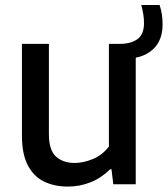

<svg xmlns="http://www.w3.org/2000/svg" viewBox="-20 -714 650 744"><path d="M243 9Q191.5 9 151.2 -10.2Q111 -29.5 88 -73Q65 -116.5 65 -189V-544H169.5V-195Q169.5 -131.5 197.2 -107Q225 -82.5 269.5 -82.5Q302.5 -82.5 339.2 -97.5Q376 -112.5 402 -146V-544H443.5Q487.5 -544 512.8 -562.5Q538 -581 538 -624.5Q538 -642.5 535.2 -659Q532.5 -675.5 527.5 -694.5H598.5Q610 -660 610 -620Q610 -565 582 -532.5Q554 -500 506 -490.5V0H419L412 -58H406.5Q373 -24.5 331.2 -7.8Q289.5 9 243 9Z"/></svg>

Font: Encode Sans Md
Style: Regular
Weight: 500
Designer: Multiple Designers
Foundry: Impallari Type
Version: Version 3.002; ttfautohint (v1.8.3) -l 8 -r 50 -G 200 -x 14 